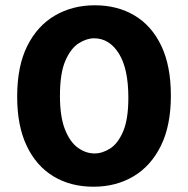

<svg xmlns="http://www.w3.org/2000/svg" viewBox="-20 -693 712 727"><path d="M334 14Q247 14 182 -25.5Q117 -65 81 -141Q45 -217 45 -327Q45 -443 83.5 -519.5Q122 -596 188.5 -634.5Q255 -673 339 -673Q425 -673 490 -634Q555 -595 591 -519Q627 -443 627 -331Q627 -217 589 -140.5Q551 -64 485 -25Q419 14 334 14ZM338 -112Q368 -112 397.5 -131Q427 -150 446.5 -196Q466 -242 466 -323Q466 -433 430 -490.5Q394 -548 336 -548Q308 -548 278 -529Q248 -510 227.5 -463Q207 -416 207 -330Q207 -251 226 -203Q245 -155 275 -133.5Q305 -112 338 -112Z"/></svg>

Font: Bricolage Grotesque 10pt ExtraBold
Style: Regular
Weight: 800
Designer: Mathieu Triay
Foundry: Atelier Triay
Version: Version 1.000; ttfautohint (v1.8.4.7-5d5b);gftools[0.9.32]